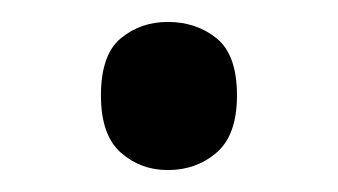

<svg xmlns="http://www.w3.org/2000/svg" viewBox="-20 -440 308 175"><path d="M133 -285Q108 -285 90 -301Q72 -317 72 -353Q72 -390 90 -405Q108 -420 133 -420Q159 -420 177.5 -405Q196 -390 196 -353Q196 -317 177.5 -301Q159 -285 133 -285Z"/></svg>

Font: Noto Sans Adlam
Style: Regular
Weight: 400
Designer: Mark Jamra, Neil Patel
Foundry: JamraPatel LLC
Version: Version 3.001